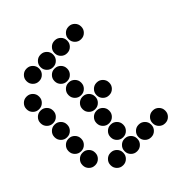

<svg xmlns="http://www.w3.org/2000/svg" viewBox="-184 -834 969 969"><g transform="rotate(-45 300.0 -350.0)"><path d="M149 -695Q131 -695 118 -682Q105 -669 105 -651V-649Q105 -631 118 -618Q131 -605 149 -605H151Q169 -605 182 -618Q195 -631 195 -649V-651Q195 -669 182 -682Q169 -695 151 -695ZM249 -695Q231 -695 218 -682Q205 -669 205 -651V-649Q205 -631 218 -618Q231 -605 249 -605H251Q269 -605 282 -618Q295 -631 295 -649V-651Q295 -669 282 -682Q269 -695 251 -695ZM349 -695Q331 -695 318 -682Q305 -669 305 -651V-649Q305 -631 318 -618Q331 -605 349 -605H351Q369 -605 382 -618Q395 -631 395 -649V-651Q395 -669 382 -682Q369 -695 351 -695ZM449 -695Q431 -695 418 -682Q405 -669 405 -651V-649Q405 -631 418 -618Q431 -605 449 -605H451Q469 -605 482 -618Q495 -631 495 -649V-651Q495 -669 482 -682Q469 -695 451 -695ZM49 -595Q31 -595 18 -582Q5 -569 5 -551V-549Q5 -531 18 -518Q31 -505 49 -505H51Q69 -505 82 -518Q95 -531 95 -549V-551Q95 -569 82 -582Q69 -595 51 -595ZM249 -595Q231 -595 218 -582Q205 -569 205 -551V-549Q205 -531 218 -518Q231 -505 249 -505H251Q269 -505 282 -518Q295 -531 295 -549V-551Q295 -569 282 -582Q269 -595 251 -595ZM49 -495Q31 -495 18 -482Q5 -469 5 -451V-449Q5 -431 18 -418Q31 -405 49 -405H51Q69 -405 82 -418Q95 -431 95 -449V-451Q95 -469 82 -482Q69 -495 51 -495ZM249 -495Q231 -495 218 -482Q205 -469 205 -451V-449Q205 -431 218 -418Q231 -405 249 -405H251Q269 -405 282 -418Q295 -431 295 -449V-451Q295 -469 282 -482Q269 -495 251 -495ZM49 -395Q31 -395 18 -382Q5 -369 5 -351V-349Q5 -331 18 -318Q31 -305 49 -305H51Q69 -305 82 -318Q95 -331 95 -349V-351Q95 -369 82 -382Q69 -395 51 -395ZM249 -395Q231 -395 218 -382Q205 -369 205 -351V-349Q205 -331 218 -318Q231 -305 249 -305H251Q269 -305 282 -318Q295 -331 295 -349V-351Q295 -369 282 -382Q269 -395 251 -395ZM349 -395Q331 -395 318 -382Q305 -369 305 -351V-349Q305 -331 318 -318Q331 -305 349 -305H351Q369 -305 382 -318Q395 -331 395 -349V-351Q395 -369 382 -382Q369 -395 351 -395ZM49 -295Q31 -295 18 -282Q5 -269 5 -251V-249Q5 -231 18 -218Q31 -205 49 -205H51Q69 -205 82 -218Q95 -231 95 -249V-251Q95 -269 82 -282Q69 -295 51 -295ZM249 -295Q231 -295 218 -282Q205 -269 205 -251V-249Q205 -231 218 -218Q231 -205 249 -205H251Q269 -205 282 -218Q295 -231 295 -249V-251Q295 -269 282 -282Q269 -295 251 -295ZM49 -195Q31 -195 18 -182Q5 -169 5 -151V-149Q5 -131 18 -118Q31 -105 49 -105H51Q69 -105 82 -118Q95 -131 95 -149V-151Q95 -169 82 -182Q69 -195 51 -195ZM249 -195Q231 -195 218 -182Q205 -169 205 -151V-149Q205 -131 218 -118Q231 -105 249 -105H251Q269 -105 282 -118Q295 -131 295 -149V-151Q295 -169 282 -182Q269 -195 251 -195ZM149 -95Q131 -95 118 -82Q105 -69 105 -51V-49Q105 -31 118 -18Q131 -5 149 -5H151Q169 -5 182 -18Q195 -31 195 -49V-51Q195 -69 182 -82Q169 -95 151 -95ZM249 -95Q231 -95 218 -82Q205 -69 205 -51V-49Q205 -31 218 -18Q231 -5 249 -5H251Q269 -5 282 -18Q295 -31 295 -49V-51Q295 -69 282 -82Q269 -95 251 -95ZM349 -95Q331 -95 318 -82Q305 -69 305 -51V-49Q305 -31 318 -18Q331 -5 349 -5H351Q369 -5 382 -18Q395 -31 395 -49V-51Q395 -69 382 -82Q369 -95 351 -95ZM449 -95Q431 -95 418 -82Q405 -69 405 -51V-49Q405 -31 418 -18Q431 -5 449 -5H451Q469 -5 482 -18Q495 -31 495 -49V-51Q495 -69 482 -82Q469 -95 451 -95Z"/></g></svg>

Font: Doto Rounded Black
Style: Regular
Weight: 900
Monospace: yes
Version: Version 1.000